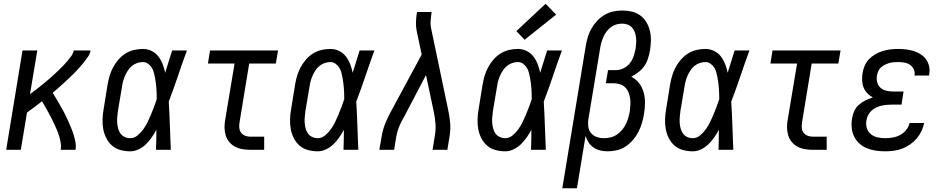

<svg xmlns="http://www.w3.org/2000/svg" viewBox="-20 -799 5040 1024"><path d="M13 0 100 -530H179L140 -297Q154 -307 167 -317Q180 -327 193 -337.5Q206 -348 219 -358.5Q232 -369 244.5 -380Q257 -391 269.5 -402.5Q282 -414 294 -425.5Q306 -437 317.5 -449Q329 -461 340 -474Q351 -487 360.5 -500.5Q370 -514 373 -530H463Q460 -512 449 -496Q438 -480 426 -465Q414 -450 401 -435.5Q388 -421 374.5 -407.5Q361 -394 347 -381Q333 -368 319 -355Q305 -342 290.5 -329.5Q276 -317 261 -304Q272 -287 282 -269.5Q292 -252 302.5 -234Q313 -216 322.5 -198Q332 -180 340.5 -161Q349 -142 357 -123Q365 -104 371.5 -84Q378 -64 382 -43Q386 -22 383 0H304Q307 -18 304 -36Q301 -54 296 -71Q291 -88 284 -104.5Q277 -121 270 -136.5Q263 -152 255 -167.5Q247 -183 238.5 -198.5Q230 -214 221.5 -229Q213 -244 204 -259Q184 -243 164 -228Q144 -213 124 -199L91 0Z M675 8Q648 8 622 1Q596 -6 577 -23Q558 -40 546.5 -63Q535 -86 530.5 -111.5Q526 -137 527 -164.5Q528 -192 533 -219L554 -349Q558 -373 565 -396Q572 -419 583.5 -440.5Q595 -462 612 -481.5Q629 -501 650 -514Q671 -527 695 -532.5Q719 -538 743 -538Q767 -538 789 -527Q811 -516 825 -497.5Q839 -479 847.5 -457Q856 -435 861 -411Q870 -441 879.5 -470.5Q889 -500 898 -530H977Q952 -462 929 -393.5Q906 -325 880 -257Q884 -193 886 -128.5Q888 -64 891 0H812Q813 -27 813.5 -53.5Q814 -80 814 -107Q803 -86 789 -66Q775 -46 758 -29.5Q741 -13 719 -2.5Q697 8 675 8ZM675 -62Q696 -62 714 -77Q732 -92 745 -110.5Q758 -129 767.5 -148.5Q777 -168 785.5 -188.5Q794 -209 801.5 -229Q809 -249 816 -270Q816 -285 815.5 -299.5Q815 -314 814 -328.5Q813 -343 811 -357.5Q809 -372 806.5 -386Q804 -400 800 -414Q796 -428 788.5 -439.5Q781 -451 769 -459.5Q757 -468 743 -468Q727 -468 712 -463Q697 -458 684.5 -448Q672 -438 663 -424.5Q654 -411 647.5 -396.5Q641 -382 637 -367.5Q633 -353 631 -338L609 -208Q607 -192 605.5 -176Q604 -160 605 -144.5Q606 -129 610 -114Q614 -99 622.5 -87Q631 -75 645 -68.5Q659 -62 675 -62Z M1315 0Q1294 0 1273 -3.5Q1252 -7 1234 -16.5Q1216 -26 1203 -41.5Q1190 -57 1184 -76.5Q1178 -96 1177.5 -117.5Q1177 -139 1181 -160L1231 -460H1089L1100 -530H1463L1451 -460H1309L1258 -149Q1255 -134 1256 -119Q1257 -104 1265 -92.5Q1273 -81 1286.5 -75.5Q1300 -70 1315 -70H1389V0Z M1675 8Q1648 8 1622 1Q1596 -6 1577 -23Q1558 -40 1546.5 -63Q1535 -86 1530.5 -111.5Q1526 -137 1527 -164.5Q1528 -192 1533 -219L1554 -349Q1558 -373 1565 -396Q1572 -419 1583.5 -440.5Q1595 -462 1612 -481.5Q1629 -501 1650 -514Q1671 -527 1695 -532.5Q1719 -538 1743 -538Q1767 -538 1789 -527Q1811 -516 1825 -497.5Q1839 -479 1847.5 -457Q1856 -435 1861 -411Q1870 -441 1879.5 -470.5Q1889 -500 1898 -530H1977Q1952 -462 1929 -393.5Q1906 -325 1880 -257Q1884 -193 1886 -128.5Q1888 -64 1891 0H1812Q1813 -27 1813.5 -53.5Q1814 -80 1814 -107Q1803 -86 1789 -66Q1775 -46 1758 -29.5Q1741 -13 1719 -2.5Q1697 8 1675 8ZM1675 -62Q1696 -62 1714 -77Q1732 -92 1745 -110.5Q1758 -129 1767.5 -148.5Q1777 -168 1785.5 -188.5Q1794 -209 1801.5 -229Q1809 -249 1816 -270Q1816 -285 1815.5 -299.5Q1815 -314 1814 -328.5Q1813 -343 1811 -357.5Q1809 -372 1806.5 -386Q1804 -400 1800 -414Q1796 -428 1788.5 -439.5Q1781 -451 1769 -459.5Q1757 -468 1743 -468Q1727 -468 1712 -463Q1697 -458 1684.5 -448Q1672 -438 1663 -424.5Q1654 -411 1647.5 -396.5Q1641 -382 1637 -367.5Q1633 -353 1631 -338L1609 -208Q1607 -192 1605.5 -176Q1604 -160 1605 -144.5Q1606 -129 1610 -114Q1614 -99 1622.5 -87Q1631 -75 1645 -68.5Q1659 -62 1675 -62Z M2003 0 2016 -74Q2022 -111 2037.5 -147.5Q2053 -184 2073 -219L2229 -508L2202 -635Q2198 -657 2198.5 -680.5Q2199 -704 2203 -728L2204 -735H2282L2281 -728Q2278 -708 2276.5 -688Q2275 -668 2279 -649L2369 -219Q2377 -184 2380.5 -147.5Q2384 -111 2378 -74L2366 0H2287L2299 -74Q2305 -107 2302.5 -140Q2300 -173 2293 -205L2252 -399L2141 -187Q2140 -185 2139 -183Q2138 -181 2137 -179L2136 -178Q2121 -153 2110 -127Q2099 -101 2094 -74L2082 0Z M2675 8Q2648 8 2622 1Q2596 -6 2577 -23Q2558 -40 2546.5 -63Q2535 -86 2530.5 -111.5Q2526 -137 2527 -164.5Q2528 -192 2533 -219L2554 -349Q2558 -373 2565 -396Q2572 -419 2583.5 -440.5Q2595 -462 2612 -481.5Q2629 -501 2650 -514Q2671 -527 2695 -532.5Q2719 -538 2743 -538Q2767 -538 2789 -527Q2811 -516 2825 -497.5Q2839 -479 2847.5 -457Q2856 -435 2861 -411Q2870 -441 2879.5 -470.5Q2889 -500 2898 -530H2977Q2952 -462 2929 -393.5Q2906 -325 2880 -257Q2884 -193 2886 -128.5Q2888 -64 2891 0H2812Q2813 -27 2813.5 -53.5Q2814 -80 2814 -107Q2803 -86 2789 -66Q2775 -46 2758 -29.5Q2741 -13 2719 -2.5Q2697 8 2675 8ZM2675 -62Q2696 -62 2714 -77Q2732 -92 2745 -110.5Q2758 -129 2767.5 -148.5Q2777 -168 2785.5 -188.5Q2794 -209 2801.5 -229Q2809 -249 2816 -270Q2816 -285 2815.5 -299.5Q2815 -314 2814 -328.5Q2813 -343 2811 -357.5Q2809 -372 2806.5 -386Q2804 -400 2800 -414Q2796 -428 2788.5 -439.5Q2781 -451 2769 -459.5Q2757 -468 2743 -468Q2727 -468 2712 -463Q2697 -458 2684.5 -448Q2672 -438 2663 -424.5Q2654 -411 2647.5 -396.5Q2641 -382 2637 -367.5Q2633 -353 2631 -338L2609 -208Q2607 -192 2605.5 -176Q2604 -160 2605 -144.5Q2606 -129 2610 -114Q2614 -99 2622.5 -87Q2631 -75 2645 -68.5Q2659 -62 2675 -62ZM2778 -587 2734 -633 2890 -779 2946 -721Z M2979 205 3104 -554Q3108 -578 3115 -601.5Q3122 -625 3134.5 -647Q3147 -669 3165 -688Q3183 -707 3205 -720Q3227 -733 3251.5 -738Q3276 -743 3299 -743Q3325 -743 3350 -737Q3375 -731 3395 -716.5Q3415 -702 3427.5 -680.5Q3440 -659 3446 -634.5Q3452 -610 3451.5 -584Q3451 -558 3447 -532Q3443 -510 3436.5 -488.5Q3430 -467 3417 -448Q3404 -429 3385.5 -414.5Q3367 -400 3347 -390Q3371 -378 3388 -356Q3405 -334 3412.5 -307.5Q3420 -281 3420 -252Q3420 -223 3415 -194V-193Q3411 -168 3404 -144Q3397 -120 3385.5 -97Q3374 -74 3356.5 -53.5Q3339 -33 3317.5 -18.5Q3296 -4 3271 2Q3246 8 3221 8Q3201 8 3181.5 3.5Q3162 -1 3146 -12Q3130 -23 3119.5 -39Q3109 -55 3103 -74L3057 205ZM3201 -62Q3219 -62 3237 -66.5Q3255 -71 3270.5 -81.5Q3286 -92 3298 -106.5Q3310 -121 3318 -137.5Q3326 -154 3331 -171.5Q3336 -189 3339 -206Q3341 -224 3342 -241.5Q3343 -259 3340.5 -275.5Q3338 -292 3331.5 -307.5Q3325 -323 3313.5 -334Q3302 -345 3286 -350Q3270 -355 3253 -355H3211L3223 -425H3264Q3285 -425 3305 -434.5Q3325 -444 3339 -461.5Q3353 -479 3359.5 -499.5Q3366 -520 3370 -540Q3372 -555 3373 -570.5Q3374 -586 3372 -600.5Q3370 -615 3365 -628.5Q3360 -642 3350.5 -652.5Q3341 -663 3327 -668Q3313 -673 3298 -673Q3283 -673 3267 -668.5Q3251 -664 3238 -654Q3225 -644 3215 -631Q3205 -618 3198.5 -603Q3192 -588 3187.5 -573Q3183 -558 3181 -543L3118 -163Q3115 -143 3117.5 -123.5Q3120 -104 3132 -89.5Q3144 -75 3162.5 -68.5Q3181 -62 3201 -62Z M3675 8Q3648 8 3622 1Q3596 -6 3577 -23Q3558 -40 3546.5 -63Q3535 -86 3530.5 -111.5Q3526 -137 3527 -164.5Q3528 -192 3533 -219L3554 -349Q3558 -373 3565 -396Q3572 -419 3583.5 -440.5Q3595 -462 3612 -481.5Q3629 -501 3650 -514Q3671 -527 3695 -532.5Q3719 -538 3743 -538Q3767 -538 3789 -527Q3811 -516 3825 -497.5Q3839 -479 3847.5 -457Q3856 -435 3861 -411Q3870 -441 3879.5 -470.5Q3889 -500 3898 -530H3977Q3952 -462 3929 -393.5Q3906 -325 3880 -257Q3884 -193 3886 -128.5Q3888 -64 3891 0H3812Q3813 -27 3813.5 -53.5Q3814 -80 3814 -107Q3803 -86 3789 -66Q3775 -46 3758 -29.5Q3741 -13 3719 -2.5Q3697 8 3675 8ZM3675 -62Q3696 -62 3714 -77Q3732 -92 3745 -110.5Q3758 -129 3767.5 -148.5Q3777 -168 3785.5 -188.5Q3794 -209 3801.5 -229Q3809 -249 3816 -270Q3816 -285 3815.5 -299.5Q3815 -314 3814 -328.5Q3813 -343 3811 -357.5Q3809 -372 3806.5 -386Q3804 -400 3800 -414Q3796 -428 3788.5 -439.5Q3781 -451 3769 -459.5Q3757 -468 3743 -468Q3727 -468 3712 -463Q3697 -458 3684.5 -448Q3672 -438 3663 -424.5Q3654 -411 3647.5 -396.5Q3641 -382 3637 -367.5Q3633 -353 3631 -338L3609 -208Q3607 -192 3605.5 -176Q3604 -160 3605 -144.5Q3606 -129 3610 -114Q3614 -99 3622.5 -87Q3631 -75 3645 -68.5Q3659 -62 3675 -62Z M4315 0Q4294 0 4273 -3.5Q4252 -7 4234 -16.5Q4216 -26 4203 -41.5Q4190 -57 4184 -76.5Q4178 -96 4177.5 -117.5Q4177 -139 4181 -160L4231 -460H4089L4100 -530H4463L4451 -460H4309L4258 -149Q4255 -134 4256 -119Q4257 -104 4265 -92.5Q4273 -81 4286.5 -75.5Q4300 -70 4315 -70H4389V0Z M4702 8Q4676 8 4651.5 4.5Q4627 1 4604.5 -8Q4582 -17 4564.5 -32.5Q4547 -48 4536 -69.5Q4525 -91 4522.5 -116Q4520 -141 4524 -166Q4527 -186 4535.5 -205.5Q4544 -225 4560 -239.5Q4576 -254 4595.5 -263.5Q4615 -273 4635 -279Q4619 -288 4606 -301.5Q4593 -315 4586 -332Q4579 -349 4578 -369Q4577 -389 4580 -408Q4583 -428 4591.5 -448Q4600 -468 4615 -483.5Q4630 -499 4649 -510Q4668 -521 4688 -527Q4708 -533 4728.5 -535.5Q4749 -538 4769 -538Q4790 -538 4811.5 -535.5Q4833 -533 4852.5 -527Q4872 -521 4889.5 -510Q4907 -499 4918.5 -483Q4930 -467 4935 -446.5Q4940 -426 4936 -404Q4936 -402 4935.5 -400Q4935 -398 4935 -396H4857Q4857 -397 4857 -398Q4857 -399 4858 -400Q4860 -417 4852.5 -431.5Q4845 -446 4831.5 -454.5Q4818 -463 4801.5 -465.5Q4785 -468 4769 -468Q4757 -468 4745 -467Q4733 -466 4721.5 -462.5Q4710 -459 4699 -453.5Q4688 -448 4678.5 -439.5Q4669 -431 4664 -419.5Q4659 -408 4657 -396Q4654 -378 4658.5 -360Q4663 -342 4676.5 -330.5Q4690 -319 4708 -315Q4726 -311 4745 -311H4799L4788 -241H4734Q4720 -241 4706 -239.5Q4692 -238 4678 -234.5Q4664 -231 4651 -224.5Q4638 -218 4627 -207.5Q4616 -197 4609.5 -184Q4603 -171 4601 -157Q4597 -136 4603 -116Q4609 -96 4624.5 -83.5Q4640 -71 4660 -66.5Q4680 -62 4702 -62Q4721 -62 4741.5 -65.5Q4762 -69 4780.5 -79Q4799 -89 4813 -106Q4827 -123 4831 -143H4909Q4904 -120 4894 -99Q4884 -78 4868.5 -60Q4853 -42 4833 -28Q4813 -14 4791 -6Q4769 2 4746.5 5Q4724 8 4702 8Z"/></svg>

Font: Iosevka Curly Slab Oblique
Style: Regular
Weight: 400
Italic angle: -9°
Monospace: yes
Designer: Belleve Invis
Foundry: Belleve Invis
Version: Version 11.1.0; ttfautohint (v1.8.3)